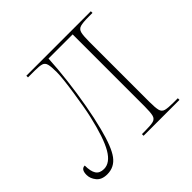

<svg xmlns="http://www.w3.org/2000/svg" viewBox="-141 -675 821 821"><g transform="rotate(-45 269.0 -264.5)"><path d="M67 7Q34 7 18 -12.5Q2 -32 2 -54Q2 -88 25 -88Q25 -53 36 -36Q47 -19 73 -19Q110 -19 137.5 -66Q165 -113 189 -218Q194 -239 199.5 -271Q205 -303 210.5 -339Q216 -375 219.5 -406Q223 -437 223 -455Q223 -488 219 -503Q215 -518 202 -522Q189 -526 162 -526H120V-536H510V-526H486Q452 -526 436.5 -521.5Q421 -517 417 -500.5Q413 -484 413 -448V-85Q413 -50 417 -34Q421 -18 436 -14Q451 -10 484 -10H510V0H293V-10H312Q346 -10 361.5 -14Q377 -18 381 -34Q385 -50 385 -85V-521H239Q236 -462 228 -395Q220 -328 208.5 -264Q197 -200 184 -150Q162 -63 136 -28Q110 7 67 7Z"/></g></svg>

Font: Noto Serif Display SemiCondensed Thin
Style: Regular
Weight: 100
Width: 4
Designer: Monotype Design Team
Foundry: Monotype Imaging Inc.
Version: Version 2.009